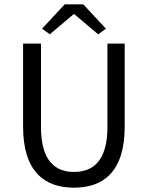

<svg xmlns="http://www.w3.org/2000/svg" viewBox="-20 -858 685 890"><path d="M323 12C457 12 558 -60 558 -271V-656H478V-269C478 -111 410 -61 323 -61C237 -61 170 -111 170 -269V-656H87V-271C87 -60 189 12 323 12ZM175 -725 211 -699 321 -792H325L435 -699L471 -725L366 -838H280Z"/></svg>

Font: Giro Sans Regular
Style: Regular
Weight: 400
Designer: Paul D. Hunt
Foundry: Adobe Systems Incorporated
Version: Version 1.000;PS 1.0;hotconv 1.0.88;makeotf.lib2.5.647800